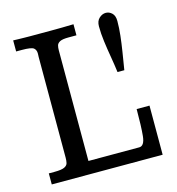

<svg xmlns="http://www.w3.org/2000/svg" viewBox="-98 -726 749 811"><g transform="rotate(-15 276.5 -320.5)"><path d="M29.3 0V-48.3H54.2Q85 -48.3 97.7 -54.4Q110.4 -60.5 112.8 -70.8Q115.2 -81.1 115.2 -93.8V-534.7Q115.2 -538.6 115.5 -542.5Q115.7 -546.4 115.7 -550.3Q115.7 -564.9 106 -573.2Q96.2 -581.5 54.2 -581.5H29.3V-629.9Q40.5 -629.4 52.2 -629.2Q64 -628.9 76.4 -628.7Q88.9 -628.4 101.6 -628.4Q148.4 -628.4 195.1 -628.4Q241.7 -628.4 293 -629.9V-581.5H258.3Q231.9 -581.5 220.7 -575.7Q209.5 -569.8 207 -560.5Q204.6 -551.3 204.6 -540V-55.7H426.8Q449.7 -55.7 453.9 -97.9Q458 -140.1 458 -214.8H514.2V0ZM420.4 -386.7Q416 -420.9 409.9 -456.3Q403.8 -491.7 399.2 -526.6Q394.5 -561.5 394.5 -593.3Q394.5 -616.7 408 -628.9Q421.4 -641.1 437 -641.1Q451.7 -641.1 463.6 -629.9Q475.6 -618.7 475.6 -595.2Q475.6 -564.5 471.9 -531.7Q468.3 -499 462.6 -463.4Q457 -427.7 450.2 -386.7Z"/></g></svg>

Font: Kameron
Style: Regular
Weight: 400
Designer: Vernon Adams
Foundry: Vernon Adams
Version: Version 1.100